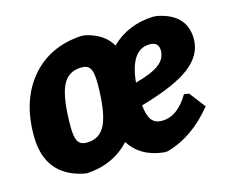

<svg xmlns="http://www.w3.org/2000/svg" viewBox="-76 -584 844 700"><g transform="rotate(-15 346.0 -233.5)"><path d="M281 -478 295 -477Q364 -462 393 -412Q456 -474 552 -478L566 -477Q675 -456 675 -361Q675 -301 617.5 -257Q560 -213 430 -176Q434 -137 447 -120Q460 -103 486 -103Q545 -103 588 -176L607 -173L653 -113Q577 -18 476 10H462Q375 0 336 -63Q273 5 173 11L159 9Q20 -21 20 -172Q20 -306 90.5 -388.5Q161 -471 281 -478ZM514 -384Q442 -384 430 -262Q491 -278 519.5 -299Q548 -320 548 -352Q548 -384 514 -384ZM253 -367Q200 -367 179 -320Q158 -273 158 -169Q158 -129 167.5 -113Q177 -97 200 -97Q252 -97 273 -145Q294 -193 294 -297Q294 -336 285 -351.5Q276 -367 253 -367Z"/></g></svg>

Font: Alegreya Sans ExtraBold
Style: Italic
Weight: 800
Italic angle: -7°
Designer: Juan Pablo del Peral
Foundry: Huerta Tipografica
Version: Version 2.007